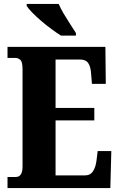

<svg xmlns="http://www.w3.org/2000/svg" viewBox="-20 -951 603 971"><path d="M18 0V-56H60Q94 -56 94 -109V-600Q94 -638 83 -648Q72 -658 58 -658H18V-714H513L515 -527H445L441 -575Q439 -613 426.5 -631.5Q414 -650 385 -650H261V-405H457V-342H261V-64H410Q437 -64 450.5 -85Q464 -106 468 -139L474 -187H543L538 0ZM288 -771Q266 -785 239.5 -804.5Q213 -824 187.5 -846Q162 -868 142.5 -888Q123 -908 115 -921V-931H277Q286 -909 302 -882Q318 -855 335 -829Q352 -803 364 -784V-771Z"/></svg>

Font: Noto Serif Sinhala ExtraCondensed Black
Style: Regular
Weight: 900
Width: 2
Designer: Jelle Bosma - Monotype Design Team
Foundry: Monotype Imaging Inc.
Version: Version 2.007; ttfautohint (v1.8.4.7-5d5b)